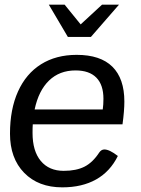

<svg xmlns="http://www.w3.org/2000/svg" viewBox="-20 -796 607 826"><path d="M121 -261Q120 -249 120 -224Q120 -146 155.5 -103.5Q191 -61 254 -61Q308 -61 343.5 -79Q379 -97 407 -140Q416 -153 429 -153Q451 -153 487 -125Q454 -58 393.5 -24Q333 10 248 10Q145 10 84 -52.5Q23 -115 23 -221Q23 -326 57.5 -402.5Q92 -479 156.5 -519.5Q221 -560 310 -560Q412 -560 463.5 -509Q515 -458 515 -359Q515 -319 507 -261ZM129 -325H422Q425 -346 425 -371Q425 -431 394.5 -462Q364 -493 305 -493Q236 -493 191 -449.5Q146 -406 129 -325ZM190 -776H258L327 -691L419 -776H492L371 -637H272Z"/></svg>

Font: Krub Medium
Style: Italic
Weight: 500
Italic angle: -8°
Designer: Ekaluck Peanpanawate
Foundry: Cadson Demak Co.,Ltd.
Version: Version 1.000; ttfautohint (v1.6)